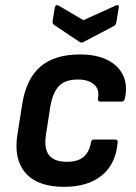

<svg xmlns="http://www.w3.org/2000/svg" viewBox="-20 -714 529 745"><path d="M228.9 11Q126.3 11 79.5 -42.4Q32.7 -95.7 47.4 -190.7L66.6 -312.2Q82.3 -408.5 136.9 -455.6Q191.5 -502.7 291.1 -502.7Q354 -502.7 396.7 -481.3Q439.5 -459.9 457.7 -421.6Q475.9 -383.3 464.5 -331.5Q461.5 -319.7 452.1 -319.7H370.3Q358.2 -319.7 360.2 -331.5Q366.5 -367.8 344.6 -386.6Q322.6 -405.5 282.1 -405.5Q233.1 -405.5 208.8 -380.1Q184.5 -354.8 175.2 -300.3L158.7 -193.7Q149.8 -138.3 170 -112.2Q190.3 -86.2 239 -86.2Q283.1 -86.2 305 -105.8Q326.9 -125.5 332.8 -160.8Q333.6 -172.6 344.6 -172.6H427Q437.9 -172.6 436.5 -160.8Q429.2 -77.2 374.9 -33.1Q320.6 11 228.9 11ZM428.9 -692.5Q434.9 -695.2 438.7 -693.3Q442.4 -691.5 441 -685.4L431.2 -626.4Q429.5 -617 421.2 -612.6L303.9 -551.1Q296.1 -546.7 288.7 -551.1L192.2 -615.9Q187.5 -619 185.3 -622.5Q183.1 -626.1 184.1 -631.8L192.6 -684.1Q195.6 -698.3 207.4 -692.2L303.7 -635.7Z"/></svg>

Font: Sofia Sans Semi Condensed
Style: Italic
Weight: 400
Italic angle: -9°
Designer: Botio Nikoltchev, Ani Petrova
Foundry: lettersoup
Version: Version 4.101